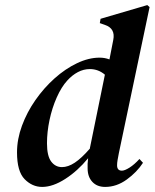

<svg xmlns="http://www.w3.org/2000/svg" viewBox="-20 -722 609 756"><path d="M146 14Q107 14 77 -16.5Q47 -47 47 -122Q47 -174 66.5 -227Q86 -280 119.5 -328Q153 -376 195 -413.5Q237 -451 283 -473Q329 -495 372 -495Q393 -495 411 -488L426 -565Q435 -610 393 -624L373 -631L376 -648L560 -702L569 -694L448 -119Q445 -103 443 -92Q441 -81 441 -71Q441 -50 460 -50Q471 -50 490 -62Q509 -74 529 -96L543 -81Q519 -44 479 -15Q439 14 394 14Q362 14 343.5 -6Q325 -26 325 -59Q324 -76 327 -99Q286 -49 237 -17.5Q188 14 146 14ZM165 -158Q165 -108 181.5 -86Q198 -64 224 -64Q248 -64 274.5 -81.5Q301 -99 334 -137V-139L393 -428Q367 -450 334 -450Q309 -450 286.5 -438Q264 -426 245 -405Q222 -380 203.5 -338.5Q185 -297 175 -249.5Q165 -202 165 -158Z"/></svg>

Font: DM Serif Text
Style: Italic
Weight: 400
Italic angle: -12°
Designer: Colophon Foundry, Frank Grießhammer
Foundry: Colophon Foundry
Version: Version 5.100; ttfautohint (v1.8.2)